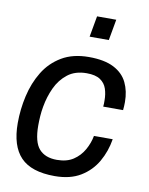

<svg xmlns="http://www.w3.org/2000/svg" viewBox="-83 -784 666 857"><g transform="rotate(10 250.0 -355.5)"><path d="M224 12Q118 12 69.5 -38.5Q21 -89 21 -193Q21 -255 35 -316.5Q49 -378 79.5 -428Q110 -478 160.5 -508Q211 -538 283 -538Q354 -538 396.5 -516Q439 -494 457.5 -455.5Q476 -417 476 -368Q476 -359 475.5 -349.5Q475 -340 474 -331H384Q385 -338 385 -345Q385 -352 385 -360Q385 -388 377 -412Q369 -436 347.5 -450.5Q326 -465 286 -465Q234 -465 200 -438.5Q166 -412 147 -371Q128 -330 120 -284Q116 -262 114.5 -240Q113 -218 113 -198Q113 -123 140.5 -92Q168 -61 221 -61Q266 -61 295.5 -80.5Q325 -100 342.5 -131Q360 -162 366 -195H451Q442 -139 415 -92Q388 -45 341 -16.5Q294 12 224 12ZM270 -628 287 -723H374L357 -628Z"/></g></svg>

Font: Archivo VF Beta
Style: Italic
Weight: 400
Italic angle: -10°
Designer: Hector Gatti
Foundry: Omnibus-Type
Version: Version 1.002